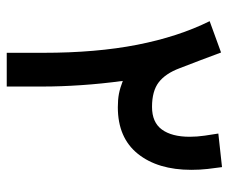

<svg xmlns="http://www.w3.org/2000/svg" viewBox="-76 -620 695 584"><g transform="rotate(90 272.0 -327.5)"><path d="M140.1 -111.3Q140.1 -272 115.7 -396.7Q91.3 -521.5 43.9 -617.2L139.2 -651.9Q150.9 -620.1 162.8 -588.9Q174.8 -557.6 187 -525.9Q203.1 -482.9 229.7 -462.4Q256.3 -441.9 304.7 -441.9Q351.6 -441.9 373.5 -471.9Q395.5 -502 395.5 -556.6Q395.5 -578.6 392.1 -602.1Q388.7 -625.5 385.7 -643.6L487.8 -654.8Q490.7 -634.8 493.4 -611.1Q496.1 -587.4 496.1 -561.5Q496.1 -459.5 447.3 -398.7Q398.4 -337.9 305.7 -337.9Q282.2 -337.9 264.6 -341.3Q247.1 -344.7 225.6 -353Q234.4 -287.6 238.5 -226.3Q242.7 -165 242.7 -109.9V0H140.1Z"/></g></svg>

Font: Vazir Medium FD
Style: Medium-FD
Weight: 500
Designer: Saber Rastikerdar
Foundry: Saber Rastikerdar
Version: Version 30.0.0